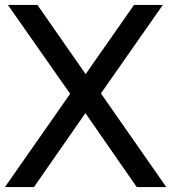

<svg xmlns="http://www.w3.org/2000/svg" viewBox="-21 -760 696 780"><path d="M-1 0 264 -379 11 -740H131L327 -459L523.5 -740H640.5L389 -380.5L654.5 0H534.5L326 -300.5L117 0Z"/></svg>

Font: Encode Sans Md
Style: Regular
Weight: 500
Designer: Multiple Designers
Foundry: Impallari Type
Version: Version 3.002; ttfautohint (v1.8.3) -l 8 -r 50 -G 200 -x 14 